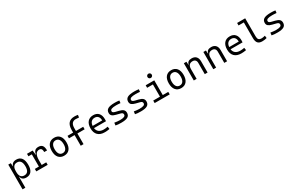

<svg xmlns="http://www.w3.org/2000/svg" viewBox="280 -2757 7643 4994"><g transform="rotate(-30 4101.5 -260.0)"><path d="M85.9 224.6V-517.6H160.6L169.4 -416.5H174.8Q183.1 -469.7 222.9 -498.5Q262.7 -527.3 327.6 -527.3Q429.7 -527.3 482.4 -458Q535.2 -388.7 535.2 -253.9Q535.2 -124 482.9 -57.1Q430.7 9.8 328.6 9.8Q262.7 9.8 224.1 -20.3Q185.5 -50.3 178.2 -103H170.4V224.6ZM170.4 -246.1Q170.4 -64 310.1 -64Q451.2 -64 451.2 -253.9Q451.2 -453.6 310.5 -453.6Q170.4 -453.6 170.4 -271.5Z M834 -222.7V-75.2H970.7V0H628.9V-75.2H750V-442.4H648.4V-517.6H817.9L832.5 -384.8H841.8Q855.5 -527.3 989.7 -527.3Q1070.8 -527.3 1107.7 -481.4Q1144.5 -435.5 1144.5 -333H1060.5Q1060.5 -397 1040 -425.3Q1019.5 -453.6 974.6 -453.6Q903.8 -453.6 868.9 -393.6Q834 -333.5 834 -222.7Z M1464.8 9.8Q1358.9 9.8 1300.5 -60.5Q1242.2 -130.9 1242.2 -258.8Q1242.2 -387.2 1300.5 -457.3Q1358.9 -527.3 1464.8 -527.3Q1570.8 -527.3 1629.2 -457.3Q1687.5 -387.2 1687.5 -258.8Q1687.5 -130.9 1629.2 -60.5Q1570.8 9.8 1464.8 9.8ZM1464.8 -66.9Q1529.8 -66.9 1564.9 -116.9Q1600.1 -167 1600.1 -258.8Q1600.1 -350.6 1564.9 -400.6Q1529.8 -450.7 1464.8 -450.7Q1399.9 -450.7 1364.7 -400.6Q1329.6 -350.6 1329.6 -258.8Q1329.6 -167 1364.7 -116.9Q1399.9 -66.9 1464.8 -66.9Z M1963.9 0V-320.3H1794.9V-395.5H1963.9V-473.6Q1963.9 -742.2 2199.2 -742.2Q2253.4 -742.2 2302.7 -732.4L2292 -658.7Q2236.8 -665.5 2196.3 -665.5Q2047.9 -665.5 2047.9 -478.5V-395.5H2265.6V-320.3H2047.9V0Z M2681.6 9.8Q2551.3 9.8 2480.2 -60.5Q2409.2 -130.9 2409.2 -261.7Q2409.2 -387.7 2469.2 -457.5Q2529.3 -527.3 2638.7 -527.3Q2741.7 -527.3 2798.1 -464.4Q2854.5 -401.4 2854.5 -283.2Q2854.5 -250.5 2851.6 -224.6H2491.2Q2502 -147.5 2554.2 -106.7Q2606.4 -65.9 2693.4 -65.9Q2753.9 -65.9 2818.4 -79.6L2829.1 -3.9Q2789.1 3.9 2751.5 6.8Q2713.9 9.8 2681.6 9.8ZM2489.7 -292H2776.4Q2776.4 -368.7 2740.2 -410.2Q2704.1 -451.7 2639.6 -451.7Q2573.7 -451.7 2534.7 -410.2Q2495.6 -368.7 2489.7 -292Z M3182.6 9.8Q3125 9.8 3084 6.3Q3043 2.9 3009.8 -4.9L3019.5 -83Q3116.7 -66.9 3182.6 -66.9Q3269.5 -66.9 3308.8 -84.7Q3348.1 -102.5 3348.1 -141.6Q3348.1 -168.9 3332 -184.3Q3315.9 -199.7 3281.2 -208.5L3163.6 -238.3Q3087.4 -257.3 3052.5 -287.6Q3017.6 -317.9 3017.6 -373Q3017.6 -454.6 3081.8 -491Q3146 -527.3 3289.1 -527.3Q3324.7 -527.3 3355.7 -525.1Q3386.7 -522.9 3421.9 -517.6L3413.1 -443.8Q3373 -447.8 3343.3 -449.2Q3313.5 -450.7 3286.1 -450.7Q3190.4 -450.7 3147.7 -433.1Q3105 -415.5 3105 -376Q3105 -351.1 3124.5 -336.9Q3144 -322.8 3187 -312L3281.2 -289.1Q3361.8 -269.5 3398.7 -236.1Q3435.5 -202.6 3435.5 -143.1Q3435.5 -62.5 3375.5 -26.4Q3315.4 9.8 3182.6 9.8Z M3768.6 9.8Q3710.9 9.8 3669.9 6.3Q3628.9 2.9 3595.7 -4.9L3605.5 -83Q3702.6 -66.9 3768.6 -66.9Q3855.5 -66.9 3894.8 -84.7Q3934.1 -102.5 3934.1 -141.6Q3934.1 -168.9 3918 -184.3Q3901.9 -199.7 3867.2 -208.5L3749.5 -238.3Q3673.3 -257.3 3638.4 -287.6Q3603.5 -317.9 3603.5 -373Q3603.5 -454.6 3667.7 -491Q3731.9 -527.3 3875 -527.3Q3910.6 -527.3 3941.7 -525.1Q3972.7 -522.9 4007.8 -517.6L3999 -443.8Q3959 -447.8 3929.2 -449.2Q3899.4 -450.7 3872.1 -450.7Q3776.4 -450.7 3733.6 -433.1Q3690.9 -415.5 3690.9 -376Q3690.9 -351.1 3710.4 -336.9Q3730 -322.8 3772.9 -312L3867.2 -289.1Q3947.8 -269.5 3984.6 -236.1Q4021.5 -202.6 4021.5 -143.1Q4021.5 -62.5 3961.4 -26.4Q3901.4 9.8 3768.6 9.8Z M4183.6 0V-75.2H4386.7V-442.4H4212.9V-517.6H4470.7V-75.2H4635.7V0ZM4424.3 -615.2Q4397.5 -615.2 4378.7 -633.8Q4359.9 -652.3 4359.9 -679.2Q4359.9 -706.1 4378.7 -724.9Q4397.5 -743.7 4424.3 -743.7Q4451.2 -743.7 4470 -724.9Q4488.8 -706.1 4488.8 -679.2Q4488.8 -652.3 4470 -633.8Q4451.2 -615.2 4424.3 -615.2Z M4980.5 9.8Q4874.5 9.8 4816.2 -60.5Q4757.8 -130.9 4757.8 -258.8Q4757.8 -387.2 4816.2 -457.3Q4874.5 -527.3 4980.5 -527.3Q5086.4 -527.3 5144.8 -457.3Q5203.1 -387.2 5203.1 -258.8Q5203.1 -130.9 5144.8 -60.5Q5086.4 9.8 4980.5 9.8ZM4980.5 -66.9Q5045.4 -66.9 5080.6 -116.9Q5115.7 -167 5115.7 -258.8Q5115.7 -350.6 5080.6 -400.6Q5045.4 -450.7 4980.5 -450.7Q4915.5 -450.7 4880.4 -400.6Q4845.2 -350.6 4845.2 -258.8Q4845.2 -167 4880.4 -116.9Q4915.5 -66.9 4980.5 -66.9Z M5689 0V-337.4Q5689 -391.6 5660.6 -421.1Q5632.3 -450.7 5581.1 -450.7Q5443.8 -450.7 5443.8 -291.5V0H5359.4V-517.6H5436L5442.9 -423.8H5451.7Q5466.8 -527.3 5595.7 -527.3Q5680.7 -527.3 5727.1 -477.5Q5773.4 -427.7 5773.4 -336.9V0Z M6274.9 0V-337.4Q6274.9 -391.6 6246.6 -421.1Q6218.3 -450.7 6167 -450.7Q6029.8 -450.7 6029.8 -291.5V0H5945.3V-517.6H6022L6028.8 -423.8H6037.6Q6052.7 -527.3 6181.6 -527.3Q6266.6 -527.3 6313 -477.5Q6359.4 -427.7 6359.4 -336.9V0Z M6783.2 9.8Q6652.8 9.8 6581.8 -60.5Q6510.7 -130.9 6510.7 -261.7Q6510.7 -387.7 6570.8 -457.5Q6630.9 -527.3 6740.2 -527.3Q6843.3 -527.3 6899.7 -464.4Q6956.1 -401.4 6956.1 -283.2Q6956.1 -250.5 6953.1 -224.6H6592.8Q6603.5 -147.5 6655.8 -106.7Q6708 -65.9 6794.9 -65.9Q6855.5 -65.9 6919.9 -79.6L6930.7 -3.9Q6890.6 3.9 6853 6.8Q6815.4 9.8 6783.2 9.8ZM6591.3 -292H6877.9Q6877.9 -368.7 6841.8 -410.2Q6805.7 -451.7 6741.2 -451.7Q6675.3 -451.7 6636.2 -410.2Q6597.2 -368.7 6591.3 -292Z M7412.6 9.8Q7323.2 9.8 7282.2 -37.8Q7241.2 -85.4 7241.2 -187V-657.2H7083V-732.4H7325.2V-190.4Q7325.2 -127 7349.4 -96.9Q7373.5 -66.9 7440.4 -66.9Q7481 -66.9 7542 -84L7551.8 -9.3Q7516.1 1 7483.2 5.4Q7450.2 9.8 7412.6 9.8Z M7870.1 9.8Q7812.5 9.8 7771.5 6.3Q7730.5 2.9 7697.3 -4.9L7707 -83Q7804.2 -66.9 7870.1 -66.9Q7957 -66.9 7996.3 -84.7Q8035.6 -102.5 8035.6 -141.6Q8035.6 -168.9 8019.5 -184.3Q8003.4 -199.7 7968.8 -208.5L7851.1 -238.3Q7774.9 -257.3 7740 -287.6Q7705.1 -317.9 7705.1 -373Q7705.1 -454.6 7769.3 -491Q7833.5 -527.3 7976.6 -527.3Q8012.2 -527.3 8043.2 -525.1Q8074.2 -522.9 8109.4 -517.6L8100.6 -443.8Q8060.5 -447.8 8030.8 -449.2Q8001 -450.7 7973.6 -450.7Q7877.9 -450.7 7835.2 -433.1Q7792.5 -415.5 7792.5 -376Q7792.5 -351.1 7812 -336.9Q7831.5 -322.8 7874.5 -312L7968.8 -289.1Q8049.3 -269.5 8086.2 -236.1Q8123 -202.6 8123 -143.1Q8123 -62.5 8063 -26.4Q8002.9 9.8 7870.1 9.8Z"/></g></svg>

Font: Cascadia Code PL SemiLight
Style: Regular
Weight: 350
Monospace: yes
Designer: Aaron Bell
Foundry: Saja Typeworks
Version: Version 2404.023; ttfautohint (v1.8.4)